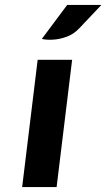

<svg xmlns="http://www.w3.org/2000/svg" viewBox="-20 -760 432 780"><path d="M70 0 133 -517H273L210 0ZM150 -602 253 -740H392L302 -645Q279.5 -621 250.2 -610.5Q221 -600 193.8 -598.8Q166.5 -597.5 150 -602Z"/></svg>

Font: Expletus Sans
Style: Bold Italic
Weight: 700
Italic angle: -7°
Version: Version 7.500